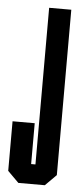

<svg xmlns="http://www.w3.org/2000/svg" viewBox="-52 -729 312 759"><g transform="rotate(5 104.0 -350.0)"><path d="M111.8 -700.2H199.7V-43.9L155.8 0H50.8L6.8 -43.9V-240.7H94.7V-78.6H111.8Z"/></g></svg>

Font: Silence
Style: Regular
Weight: 400
Designer: Lilo Joris
Foundry: Lilo Joris
Version: Version 1.035;Fontself Maker 3.5.7